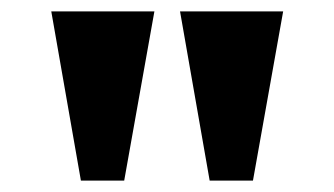

<svg xmlns="http://www.w3.org/2000/svg" viewBox="-20 -734 587 337"><path d="M122 -417 70 -714H251L198 -417ZM348 -417 296 -714H477L424 -417Z"/></svg>

Font: Noto Serif Myanmar SemiCondensed Black
Style: Regular
Weight: 900
Width: 4
Designer: Ben Mitchell and the Monotype Design Team
Foundry: Monotype Imaging Inc.
Version: Version 2.106; ttfautohint (v1.8.4.7-5d5b)